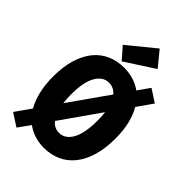

<svg xmlns="http://www.w3.org/2000/svg" viewBox="-271 -997 1143 1143"><g transform="rotate(45 300.0 -426.0)"><path d="M300 12Q216 12 153 -34L99 42L19 -10L88 -108Q64 -150 51 -205Q38 -260 38 -329Q38 -411 57 -473.5Q76 -536 110.5 -578.5Q145 -621 193.5 -642.5Q242 -664 300 -664Q385 -664 447 -619L500 -694L580 -642L512 -545Q536 -504 549 -450Q562 -396 562 -329Q562 -245 543 -181.5Q524 -118 489.5 -75Q455 -32 406.5 -10Q358 12 300 12ZM189 -329Q189 -309 190 -291.5Q191 -274 193 -258L367 -505Q340 -537 300 -537Q249 -537 219 -484Q189 -431 189 -329ZM300 -115Q351 -115 381 -169Q411 -223 411 -329Q411 -347 410 -364Q409 -381 407 -396L233 -148Q260 -115 300 -115ZM263 -680 198 -754 369 -894 447 -799Z"/></g></svg>

Font: Source Code Pro
Style: Bold
Weight: 700
Monospace: yes
Designer: Paul D. Hunt, Teo Tuominen
Foundry: Adobe Systems Incorporated
Version: Version 2.030;PS 1.000;hotconv 16.6.51;makeotf.lib2.5.65220